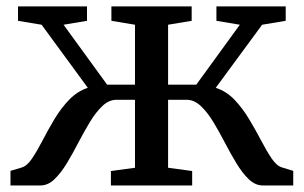

<svg xmlns="http://www.w3.org/2000/svg" viewBox="-20 -566 928 586"><path d="M12 0V-44.5L47 -55Q63 -60 78.2 -82.8Q93.5 -105.5 110 -137.5Q126.5 -169.5 146.2 -202.5Q166 -235.5 191 -261.5Q216 -287.5 248 -298L107 -490.5L35 -502.5V-546.5H245.5V-502.5L174 -490.5L307 -307.5H392V-490.5L320 -502.5V-546.5H565V-502.5L493 -490.5V-307.5H579L712 -490.5L640.5 -502.5V-546.5H852V-502.5L780 -490.5L638.5 -298Q671 -287.5 695.8 -261.5Q720.5 -235.5 740.2 -202.5Q760 -169.5 776.8 -137.5Q793.5 -105.5 808.8 -82.8Q824 -60 840.5 -55L875 -44.5V0H782Q759 0 739.2 -19Q719.5 -38 701.5 -67.8Q683.5 -97.5 666.2 -130.8Q649 -164 631 -193.8Q613 -223.5 592.8 -242.5Q572.5 -261.5 549.5 -261.5H493V-54L566.5 -44V0H318.5V-44L392 -54V-261.5H336Q312.5 -261.5 292.5 -242.5Q272.5 -223.5 254.5 -193.8Q236.5 -164 219.2 -130.8Q202 -97.5 184 -67.8Q166 -38 146.2 -19Q126.5 0 103.5 0Z"/></svg>

Font: Merriweather Text
Style: Regular
Weight: 400
Designer: Eben Sorkin
Foundry: Eben Sorkin
Version: Version 2.100; ttfautohint (v1.7.19-72a1) -l 8 -r 50 -G 200 